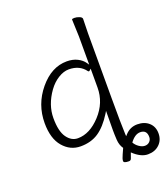

<svg xmlns="http://www.w3.org/2000/svg" viewBox="-159 -816 982 1120"><g transform="rotate(-20 332.5 -256.5)"><path d="M447 191Q415 191 415 178Q415 165 426.5 140.5Q438 116 442 106Q425 82 423 48.5Q421 15 421 -12L422 -131L413 -116Q371 -49 324.5 -18Q278 13 213.5 13Q149 13 105 -38.5Q61 -90 61 -186Q61 -302 135.5 -391.5Q210 -481 305 -481Q342 -481 370 -467Q398 -453 413 -431L422 -418V-593L418 -699Q418 -704 433 -704Q448 -704 464 -697.5Q480 -691 480 -681L478 -592V-191Q478 -28 481 36L482 48L490 39Q521 5 565.5 5Q610 5 637.5 30Q665 55 665 96.5Q665 138 637.5 164.5Q610 191 566 191Q522 191 475 146Q467 166 463.5 178.5Q460 191 447 191ZM607 98Q607 54 566 54Q533 54 503 95Q512 112 530.5 125Q549 138 566.5 138Q584 138 595.5 126.5Q607 115 607 98ZM214 -37Q288 -37 355 -109.5Q422 -182 422 -276V-393L413 -385Q411 -382 407.5 -382Q404 -382 402 -385Q367 -433 300 -433Q268 -433 234 -412Q200 -391 174 -355Q119 -278 119 -196Q119 -114 146.5 -75.5Q174 -37 214 -37Z"/></g></svg>

Font: LXGW WenKai TC Light
Style: Regular
Weight: 300
Designer: LXGW / Fontworks Inc.
Foundry: LXGW / Fontworks Inc.
Version: Version 1.330